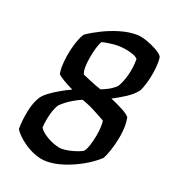

<svg xmlns="http://www.w3.org/2000/svg" viewBox="-125 -764 768 858"><g transform="rotate(20 259.5 -335.0)"><path d="M194 0Q165 0 137.5 -10.5Q110 -21 86.5 -37Q63 -53 48 -68.5Q33 -84 28 -94Q28 -134 37 -179.5Q46 -225 65 -255Q75 -270 97.5 -286.5Q120 -303 146 -317.5Q172 -332 192 -341Q167 -353 145.5 -365.5Q124 -378 116 -387Q115 -394 114 -401Q113 -408 113 -417Q113 -443 118 -475Q123 -507 133 -538Q143 -569 156 -589Q185 -609 222.5 -627.5Q260 -646 300.5 -658Q341 -670 379 -670Q400 -670 427.5 -660.5Q455 -651 478 -638Q501 -625 508 -614Q510 -609 510.5 -601Q511 -593 511 -585Q511 -564 506.5 -535.5Q502 -507 494.5 -482Q487 -457 479 -442Q461 -418 431 -398.5Q401 -379 370 -363Q399 -351 427.5 -336Q456 -321 465 -309Q467 -300 468 -290Q469 -280 469 -272Q469 -241 462.5 -208Q456 -175 446.5 -146.5Q437 -118 427 -101Q395 -72 354.5 -49.5Q314 -27 272 -13.5Q230 0 194 0ZM236 -76Q253 -76 272 -80Q291 -84 308 -90Q325 -96 335 -102Q344 -112 351.5 -135Q359 -158 364 -184.5Q369 -211 369 -232Q369 -237 369 -244Q369 -251 367 -258Q350 -267 319 -284Q288 -301 251 -314Q235 -308 208 -292Q181 -276 158 -254Q148 -240 141 -220Q134 -200 130 -177.5Q126 -155 125 -136Q135 -120 156.5 -106Q178 -92 200.5 -84Q223 -76 236 -76ZM310 -385Q324 -390 343 -400Q362 -410 379 -426Q394 -449 404.5 -487.5Q415 -526 415 -567Q408 -576 392 -582Q376 -588 356 -591.5Q336 -595 316 -595Q305 -595 292 -593.5Q279 -592 266 -590Q253 -588 242 -585Q233 -570 226.5 -546.5Q220 -523 216 -498.5Q212 -474 212 -454Q212 -443 213.5 -435Q215 -427 217 -422Q229 -417 255.5 -405.5Q282 -394 310 -385Z"/></g></svg>

Font: Texturina Medium 12pt SemiBold
Style: Italic
Weight: 600
Italic angle: -11°
Version: Version 1.002